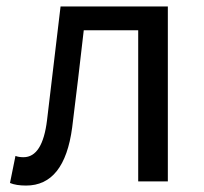

<svg xmlns="http://www.w3.org/2000/svg" viewBox="-20 -563 633 596"><path d="M61 13Q30 13 11 5L28 -79Q38 -75 53 -75Q112 -75 126 -190Q147 -367 168 -543H501V0H409V-469H240Q223 -319 204 -167Q180 13 61 13Z"/></svg>

Font: Gothic Nguyen
Style: Regular
Weight: 400
Designer: MORI Takayuki
Version: Version 1.220;July 21, 2023;FontCreator 14.0.0.2814 64-bit